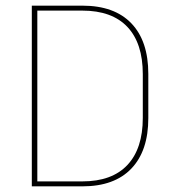

<svg xmlns="http://www.w3.org/2000/svg" viewBox="-20 -659 608 679"><path d="M102.5 0V-17.5H271Q376 -17.5 430.5 -75.5Q485 -133.5 485 -242V-397Q485 -506 430.5 -563.8Q376 -621.5 271 -621.5H101.5V-639H271.5Q384.5 -639 444.5 -576.5Q504.5 -514 504.5 -397.5V-241.5Q504.5 -125.5 444.5 -62.8Q384.5 0 271.5 0ZM92.5 0V-639H112V0Z"/></svg>

Font: Anek Gujarati Thin
Style: Regular
Weight: 250
Version: Version 1.003